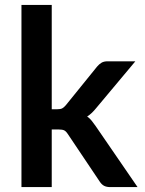

<svg xmlns="http://www.w3.org/2000/svg" viewBox="-20 -763 592 783"><path d="M191 -743V-317.5H214Q226.5 -317.5 233.5 -321Q240.5 -324.5 248.5 -334L376 -491.5Q384.5 -501.5 394 -507.2Q403.5 -513 419 -513H532L372.5 -322.5Q364 -312 355 -303.2Q346 -294.5 335.5 -288Q346 -280.5 354 -270.5Q362 -260.5 370 -249L541 0H429.5Q415 0 405 -5Q395 -10 387 -22L256.5 -216.5Q249 -228 241.5 -231.5Q234 -235 219 -235H191V0H67.5V-743Z"/></svg>

Font: Lato TR
Style: Bold
Weight: 700
Designer: Lukasz Dziedzic
Foundry: tyPoland Lukasz Dziedzic
Version: Version 1.104 2013